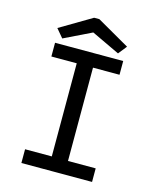

<svg xmlns="http://www.w3.org/2000/svg" viewBox="-118 -876 786 958"><g transform="rotate(15 275.0 -397.0)"><path d="M85 0V-71H223V-552H92V-623H444V-552H307V-70H450V0ZM121 -653 84 -697 248 -794H275L444 -697L409 -653L263 -722Z"/></g></svg>

Font: Inconsolata SemiExpanded Medium
Style: Regular
Weight: 500
Width: 6
Monospace: yes
Designer: Raph Levien, Cyreal, Brenton Simpson
Foundry: Raph Levien, Cyreal, Google
Version: Version 3.001; ttfautohint (v1.8.2.53-6de2)